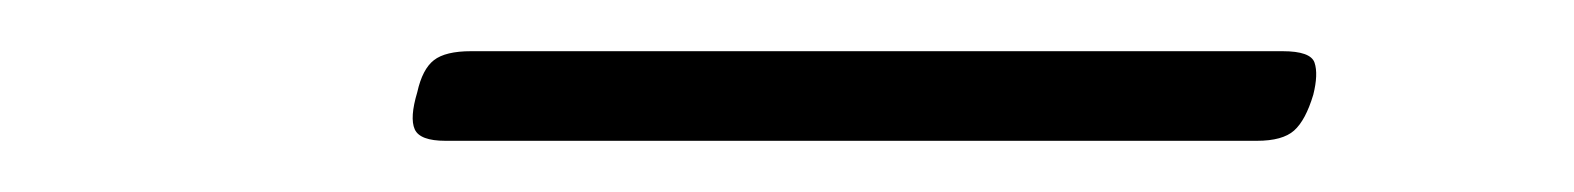

<svg xmlns="http://www.w3.org/2000/svg" viewBox="-20 -380 615 75"><path d="M154 -325Q144 -325 142 -329.5Q140 -334 143 -344Q145 -353 149.5 -356.5Q154 -360 164 -360H481Q492 -360 493.5 -355.5Q495 -351 493 -343Q490 -333 485.5 -329Q481 -325 471 -325Z"/></svg>

Font: Playwrite CU Thin
Style: Regular
Weight: 250
Designer: Veronika Burian, José Scaglione
Foundry: TypeTogether
Version: Version 1.002